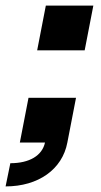

<svg xmlns="http://www.w3.org/2000/svg" viewBox="-47 -510 362 687"><path d="M-10 74 -27 157C90 157 176 96 194 0L225 -160H55L24 0H114C104 47 58 74 -10 74ZM86 -330H256L287 -490H117Z"/></svg>

Font: Uncut Sans
Style: Bold Italic
Weight: 700
Italic angle: -11°
Designer: Kasper Nordkvist
Foundry: UNCUT.wtf
Version: Version 1.304;Glyphs 3.2 (3246)